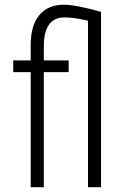

<svg xmlns="http://www.w3.org/2000/svg" viewBox="-20 -780 520 800"><path d="M346.7 -693.8Q286.6 -707.5 249.5 -707.5Q162.6 -707.5 162.6 -587.4V-528.3H266.1V-479.5H162.6V0H107.9V-479.5H35.2V-528.3H107.9V-595.7Q108.4 -675.3 144.5 -717.8Q180.7 -760.3 245.6 -760.3Q296.9 -760.3 400.9 -730.5V0H346.7Z"/></svg>

Font: Roboto Condensed Light
Style: Regular
Weight: 300
Designer: Google
Version: Version 2.134; 2016